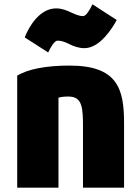

<svg xmlns="http://www.w3.org/2000/svg" viewBox="-20 -860 652 893"><path d="M373 -636C346 -636 321 -645 300 -656C282 -665 265 -671 248 -671C234 -671 218 -645 204 -616L95 -686C116 -740 166 -821 241 -821C269 -821 292 -811 313 -801C331 -793 349 -785 366 -785C380 -785 396 -811 410 -840L523 -767C504 -732 446 -636 373 -636ZM557 13H366V-261C366 -357 365 -411 298 -411C274 -411 267 -409 252 -406V13H60V-508C110 -539 196 -555 303 -555C526 -555 557 -448 557 -288Z"/></svg>

Font: Repo Black
Style: Regular
Weight: 900
Designer: Stefan Peev
Foundry: Context Ltd
Version: Version 1.502